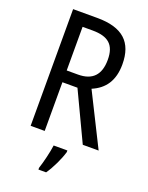

<svg xmlns="http://www.w3.org/2000/svg" viewBox="-170 -798 849 1104"><g transform="rotate(20 254.5 -246.5)"><path d="M228 -714H80V0H166V-298H258L399 0H496L336 -320C412 -352 455 -412 455 -512C455 -647 384 -714 228 -714ZM227 -637C323 -637 367 -600 367 -508C367 -416 323 -370 235 -370H166V-637ZM327 71V61H243C238 102 220 175 208 210V221H255C284 180 314 116 327 71Z"/></g></svg>

Font: Noto Sans Lao Looped Condensed
Style: Regular
Weight: 400
Width: 3
Designer: Mark Frömberg, Ben Mitchell
Foundry: The Fontpad Ltd
Version: Version 1.002